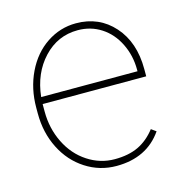

<svg xmlns="http://www.w3.org/2000/svg" viewBox="-87 -618 678 709"><g transform="rotate(-15 252.0 -264.0)"><path d="M273.9 9.8Q210 9.8 156.5 -24.7Q103 -59.1 72.8 -119.1Q42.5 -179.2 42.5 -252.4V-274.4Q42.5 -347.7 71.8 -408.7Q101.1 -469.7 152.3 -503.9Q203.6 -538.1 264.2 -538.1Q352.5 -538.1 408.7 -475.1Q464.8 -412.1 464.8 -309.6V-281.7H68.8V-252.9Q68.8 -188.5 95.9 -133.5Q123 -78.6 170.7 -47.4Q218.3 -16.1 273.9 -16.1Q327.1 -16.1 364.5 -33.9Q401.9 -51.8 430.7 -88.9L449.2 -75.7Q390.1 9.8 273.9 9.8ZM264.2 -511.7Q187 -511.7 133.3 -454.3Q79.6 -397 70.3 -308.1H438.5V-314.5Q438.5 -368.2 415.8 -414.3Q393.1 -460.4 353.3 -486.1Q313.5 -511.7 264.2 -511.7Z"/></g></svg>

Font: TypoPRO Roboto
Style: Regular
Weight: 250
Designer: Google
Version: Version 2.136; 2016